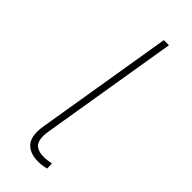

<svg xmlns="http://www.w3.org/2000/svg" viewBox="-189 -568 598 598"><g transform="rotate(45 110.5 -268.5)"><path d="M153.3 1Q104 9.8 78.1 -10.7Q52.2 -31.2 61 -85.4L136.2 -541H158.7L83.5 -85.4Q76.2 -40 96.4 -27.1Q116.7 -14.2 155.8 -22Q159.2 -22.9 158.4 -22.7Q157.7 -22.5 161.1 -22.9L162.1 -1Q160.2 -1 158 -0.5Q155.8 0 153.3 1Z"/></g></svg>

Font: Inter 17pt Thin
Style: Italic
Weight: 250
Italic angle: -9.3988°
Version: Version 4.001;git-66647c0bb